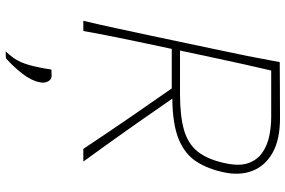

<svg xmlns="http://www.w3.org/2000/svg" viewBox="-190 -564 1036 697"><g transform="rotate(90 328.5 -216.0)"><path d="M56 0Q70.5 -61 82.5 -117Q94.5 -173 108.5 -238L158 -472.5Q172.5 -539.5 183.8 -596Q195 -652.5 206 -713Q246.5 -713 292 -713.5Q337.5 -714 410 -714Q487 -714 534.8 -687.2Q582.5 -660.5 600.5 -614.2Q618.5 -568 606 -510Q594 -452.5 567.2 -410.8Q540.5 -369 486.5 -346.5Q432.5 -324 338.5 -323L423 -201.5Q457 -153 496.8 -97.2Q536.5 -41.5 567 0H521Q489.5 -47.5 459.2 -92.2Q429 -137 399 -180.5L301.5 -321H158L140 -236.5Q126.5 -173 115.2 -117Q104 -61 93 0ZM406 -682H236.5Q224.5 -630 213.2 -580Q202 -530 190 -473L164 -351H322Q401 -351 451.5 -365.2Q502 -379.5 530.8 -415.2Q559.5 -451 573 -515Q584.5 -568 572 -600.8Q559.5 -633.5 532.5 -651.2Q505.5 -669 471.8 -675.5Q438 -682 406 -682ZM167 282Q194 254 205.8 226.8Q217.5 199.5 224 165Q227 153 229 140.5Q231 128 233 116L256 115Q269.5 115.5 276.2 128.5Q283 141.5 279 159Q273 189.5 246.8 222.8Q220.5 256 192 281Z"/></g></svg>

Font: Commissioner Flair Thin
Style: Italic
Weight: 100
Italic angle: -12°
Designer: Kostas Bartsokas
Foundry: Kostas Bartsokas
Version: Version 1.000; ttfautohint (v1.8.3)